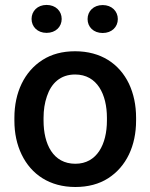

<svg xmlns="http://www.w3.org/2000/svg" viewBox="-20 -745 607 775"><path d="M38.1 -258.3C38.1 -207 47.9 -161.6 67.4 -121.1C106.4 -40.5 180.7 9.8 284.2 9.8C335.4 9.8 379.9 -2 416.5 -25.4C489.7 -72.3 529.3 -156.2 529.3 -258.3V-269.5C529.3 -320.8 519.5 -366.7 500.5 -407.2C461.4 -488.3 386.7 -538.1 283.2 -538.1C231.9 -538.1 188 -526.4 151.4 -502.9C78.1 -456.1 38.1 -371.6 38.1 -269.5ZM155.8 -269.5C155.8 -300.8 160.2 -329.6 169.4 -356.4C187 -409.2 224.1 -444.3 283.2 -444.3C373 -444.3 411.6 -362.8 411.6 -269.5V-258.3C411.6 -163.1 371.6 -84 284.2 -84C194.3 -84 155.8 -163.1 155.8 -258.3ZM107.4 -668.5C107.4 -637.2 131.3 -612.3 168 -612.3C205.1 -612.3 229 -637.2 229 -668.5C229 -700.2 205.1 -725.1 168 -725.1C131.3 -725.1 107.4 -700.2 107.4 -668.5ZM333.5 -668C333.5 -636.2 357.4 -611.8 394.5 -611.8C431.2 -611.8 455.6 -636.2 455.6 -668C455.6 -699.7 431.2 -724.6 394.5 -724.6C357.4 -724.6 333.5 -699.7 333.5 -668Z"/></svg>

Font: Vazirmatn Medium
Style: Regular
Weight: 500
Designer: Saber Rastikerdar
Foundry: Saber Rastikerdar
Version: Version 33.003